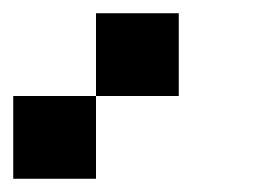

<svg xmlns="http://www.w3.org/2000/svg" viewBox="-20 -145 415 290"><path d="M125 0V-125H250V0ZM0 125V0H125V125Z"/></svg>

Font: Tiny5
Style: Regular
Weight: 400
Designer: Stefan Schmidt
Foundry: Made with Bits'n'Picas by Kreative Software
Version: Version 1.002; ttfautohint (v1.8.4.7-5d5b)